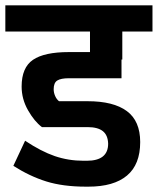

<svg xmlns="http://www.w3.org/2000/svg" viewBox="-30 -681 591 719"><path d="M171 -347Q171 -334 176.5 -321.5Q182 -309 191 -302H298Q395 -302 445 -265Q495 -228 495 -149Q495 -65 445.5 -23.5Q396 18 301 18H292Q206 18 143.5 -1.5Q81 -21 20 -60L64 -154Q124 -114 175 -96.5Q226 -79 283 -79H295Q375 -79 375 -143Q374 -175 355 -190Q336 -205 298 -205H127Q99 -226 75 -268Q51 -310 51 -357Q51 -428 93.5 -457Q136 -486 228 -486H307V-563H-10V-661H541V-563H428V-458H425V-388H228Q198 -388 184.5 -379.5Q171 -371 171 -347Z"/></svg>

Font: Biryani
Style: Bold
Weight: 700
Designer: Dan Reynolds and Mathieu Reguer
Foundry: Dan Reynolds and Mathieu Reguer
Version: Version 1.004; ttfautohint (v1.1) -l 5 -r 5 -G 72 -x 0 -D la